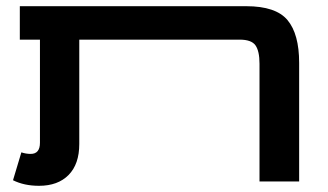

<svg xmlns="http://www.w3.org/2000/svg" viewBox="-20 -586 1059 620"><path d="M775 -566Q871 -566 908.5 -521Q946 -476 946 -383V0H818V-380Q818 -421 805 -439.5Q792 -458 754 -458H236V-121Q236 -56 201.5 -21Q167 14 106 14Q58 14 22 -4L49 -94Q64 -89 79 -89Q109 -89 109 -125V-458H44V-566Z"/></svg>

Font: FiraGO Medium
Style: Regular
Weight: 500
Designer: bBox Type
Foundry: bBox Type GmbH
Version: Version 1.001;PS 001.001;hotconv 1.0.88;makeotf.lib2.5.64775